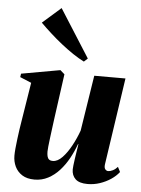

<svg xmlns="http://www.w3.org/2000/svg" viewBox="-56 -852 669 910"><g transform="rotate(5 278.0 -397.5)"><path d="M142.5 12.5Q106.5 12.5 83.5 -2.2Q60.5 -17 49.2 -40.8Q38 -64.5 38 -92.5Q38 -107 40 -128Q42 -149 45 -172.8Q48 -196.5 51.2 -219Q54.5 -241.5 57.5 -259L87 -443L33 -465.5L35.5 -482L220 -515L240.5 -497L211 -283Q208.5 -263.5 205.2 -238.8Q202 -214 199 -190.8Q196 -167.5 194.2 -149.8Q192.5 -132 192.5 -125.5Q192.5 -112.5 194.8 -103Q197 -93.5 203.2 -88.2Q209.5 -83 221.5 -83Q244 -83 266.5 -106.5Q289 -130 308.2 -165.8Q327.5 -201.5 340.5 -238L382 -502.5H530.5L469 -88Q467 -72 473 -65Q479 -58 487 -58Q496.5 -58 508.8 -64Q521 -70 531.5 -82L543.5 -58.5Q528.5 -39 505 -23.2Q481.5 -7.5 453.2 2Q425 11.5 394.5 11.5Q355 11.5 337 -5.8Q319 -23 319 -51.5Q319 -57.5 320.5 -70.8Q322 -84 324.5 -101.5Q327 -119 330 -137.8Q333 -156.5 335.5 -173H333.5Q321 -138 302.8 -104.8Q284.5 -71.5 260.5 -45Q236.5 -18.5 206.8 -3Q177 12.5 142.5 12.5ZM327 -565Q302 -577.5 274 -596.2Q246 -615 217.2 -637.8Q188.5 -660.5 161.8 -684.8Q135 -709 112.5 -731.5L200 -808.5L344.5 -581Z"/></g></svg>

Font: Merriweather 144pt ExtraBold
Style: Italic
Weight: 800
Italic angle: -7.8°
Version: Version 2.101